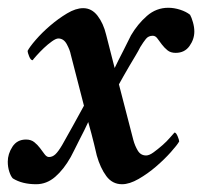

<svg xmlns="http://www.w3.org/2000/svg" viewBox="-21 -468 543 494"><path d="M193 -447Q215 -447 230 -427.5Q245 -408 252 -379L274 -293Q278 -302 284 -313.5Q290 -325 296 -337Q302 -349 307.5 -360Q313 -371 316 -377Q333 -406 357 -427Q381 -448 412 -448Q427 -448 442.5 -443Q458 -438 468 -430Q472 -423 475.5 -410.5Q479 -398 479 -387Q479 -367 466.5 -349.5Q454 -332 431 -332Q418 -332 410 -338.5Q402 -345 395.5 -353.5Q389 -362 384 -369Q379 -376 372 -376Q361 -376 354.5 -368Q348 -360 340 -347Q335 -337 327.5 -324.5Q320 -312 312 -298.5Q304 -285 297 -272.5Q290 -260 285 -251L322 -108Q326 -93 333.5 -80.5Q341 -68 355 -68Q363 -68 374 -76Q385 -84 396.5 -94Q408 -104 416.5 -114Q425 -124 428 -127Q432 -127 436 -117.5Q440 -108 440 -104Q435 -95 418.5 -76.5Q402 -58 380.5 -39.5Q359 -21 335.5 -7.5Q312 6 293 6Q268 6 252.5 -15Q237 -36 228 -68Q228 -68 226 -76.5Q224 -85 221 -97.5Q218 -110 214 -125Q210 -140 206 -154Q202 -145 195.5 -132Q189 -119 182.5 -106.5Q176 -94 170.5 -82.5Q165 -71 161 -64Q143 -32 121 -13Q99 6 72 6Q36 6 12 -9Q7 -14 3 -26Q-1 -38 -1 -52Q-1 -72 11 -90.5Q23 -109 46 -109Q59 -109 67.5 -102Q76 -95 82 -87Q88 -79 93.5 -71.5Q99 -64 105 -64Q114 -64 121.5 -71Q129 -78 139 -95Q151 -116 167 -145Q183 -174 195 -196L161 -328Q159 -339 151 -354Q143 -369 129 -369Q123 -369 112.5 -361.5Q102 -354 92 -344.5Q82 -335 73.5 -325.5Q65 -316 63 -313Q58 -313 54 -323Q50 -333 50 -337Q55 -347 71 -365.5Q87 -384 108 -402Q129 -420 151.5 -433.5Q174 -447 193 -447Z"/></svg>

Font: Vermiglione SemiBold
Style: Italic
Weight: 600
Italic angle: -11°
Version: Version 1.000